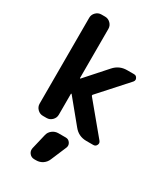

<svg xmlns="http://www.w3.org/2000/svg" viewBox="-243 -880 1077 1235"><g transform="rotate(30 295.5 -262.0)"><path d="M329.1 26.4Q349.6 26.4 361.3 43.9Q368.2 53.7 368.2 64.5Q368.2 72.3 365.2 80.1L316.4 195.3Q306.6 219.7 285.2 234.4Q263.7 249 237.3 249H222.7Q200.2 249 186.5 231.4Q176.8 218.8 176.8 204.1Q176.8 198.2 177.7 193.4L204.1 82Q209 57.6 229 42Q249 26.4 274.4 26.4ZM216.8 -351.6Q216.8 -349.6 218.8 -348.6Q220.7 -347.7 221.7 -349.6L358.4 -502.9Q396.5 -545.9 454.1 -545.9H505.9Q522.5 -545.9 529.3 -530.3Q532.2 -524.4 532.2 -519.5Q532.2 -510.7 525.4 -502.9L341.8 -298.8Q336.9 -293 341.8 -287.1L526.4 -64.5Q533.2 -56.6 533.2 -47.9Q533.2 -42 530.3 -36.1Q523.4 -20.5 505.9 -20.5H454.1Q396.5 -20.5 360.4 -65.4L221.7 -234.4Q220.7 -236.3 218.8 -235.4Q216.8 -234.4 216.8 -232.4V-78.1Q216.8 -54.7 199.7 -37.6Q182.6 -20.5 159.2 -20.5H131.8Q108.4 -20.5 91.3 -37.6Q74.2 -54.7 74.2 -78.1V-715.8Q74.2 -739.3 91.3 -756.3Q108.4 -773.4 131.8 -773.4H159.2Q182.6 -773.4 199.7 -756.3Q216.8 -739.3 216.8 -715.8Z"/></g></svg>

Font: Gen Jyuu Gothic P Bold
Style: Bold
Weight: 700
Designer: [Source Han Sans]
Ryoko NISHIZUKA  (kana & ideographs); Paul D. Hunt (Latin, Greek & Cyrillic); Wenlong ZHANG  (bopomofo
Version: Version 1.002.20150607